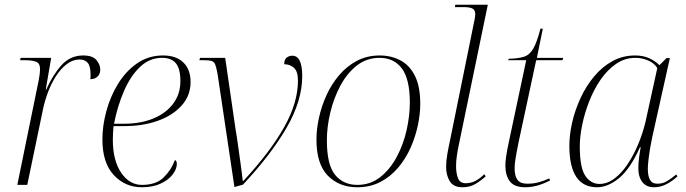

<svg xmlns="http://www.w3.org/2000/svg" viewBox="-20 -780 2894 810"><path d="M143 -440Q149 -471 149 -488Q149 -513 132.5 -519.5Q116 -526 83 -526H65L67 -536H196L173 -402H175Q202 -463 239 -504.5Q276 -546 331 -546Q371 -546 387 -526.5Q403 -507 403 -486Q403 -468 391.5 -457Q380 -446 361 -446Q362 -451 362 -456Q362 -461 362 -466Q362 -501 350 -515Q338 -529 316 -529Q287 -529 261.5 -509.5Q236 -490 216 -458.5Q196 -427 182.5 -391Q169 -355 162 -322L95 0H53Z M578 10Q508 10 460 -41.5Q412 -93 412 -192Q412 -249 428.5 -310.5Q445 -372 477.5 -425.5Q510 -479 558 -512.5Q606 -546 668 -546Q723 -546 753.5 -516.5Q784 -487 784 -434Q784 -377 746.5 -335Q709 -293 646 -270.5Q583 -248 505 -248H459Q458 -241 457 -222Q456 -203 456 -191Q456 -103 491 -51.5Q526 0 579 0Q638 0 670 -31Q702 -62 718 -105Q726 -101 726 -89Q726 -67 708.5 -44Q691 -21 658 -5.5Q625 10 578 10ZM503 -258Q573 -258 626.5 -280Q680 -302 710.5 -342.5Q741 -383 741 -438Q741 -490 722 -513Q703 -536 664 -536Q611 -536 571 -498Q531 -460 503.5 -397Q476 -334 461 -258Z M898 -467Q893 -494 888.5 -506.5Q884 -519 873 -522.5Q862 -526 840 -526H821L824 -536H930L973 -240Q979 -205 984.5 -164.5Q990 -124 995.5 -85.5Q1001 -47 1004 -17H1007Q1120 -139 1178.5 -243Q1237 -347 1237 -440Q1237 -479 1220 -494Q1203 -509 1179 -509Q1179 -529 1189.5 -537Q1200 -545 1213 -545Q1255 -545 1255 -459Q1255 -355 1189 -241Q1123 -127 1005 -1L969 9Z M1487 10Q1411 10 1363 -39Q1315 -88 1315 -191Q1315 -234 1325.5 -282.5Q1336 -331 1357 -377.5Q1378 -424 1410 -462Q1442 -500 1485 -523Q1528 -546 1582 -546Q1630 -546 1669 -525.5Q1708 -505 1730.5 -460Q1753 -415 1753 -342Q1753 -300 1743 -252Q1733 -204 1712.5 -157.5Q1692 -111 1660 -73Q1628 -35 1585 -12.5Q1542 10 1487 10ZM1487 0Q1543 0 1584.5 -33Q1626 -66 1654 -118.5Q1682 -171 1695.5 -231.5Q1709 -292 1709 -347Q1709 -446 1675.5 -491Q1642 -536 1581 -536Q1527 -536 1485.5 -503.5Q1444 -471 1416 -418.5Q1388 -366 1373.5 -305.5Q1359 -245 1359 -188Q1359 -84 1394 -42Q1429 0 1487 0Z M1931 10Q1893 10 1877.5 -15.5Q1862 -41 1862 -76Q1862 -100 1867 -129Q1872 -158 1877 -180L1982 -697Q1985 -713 1985 -720Q1985 -738 1973 -744Q1961 -750 1937 -750H1899L1901 -760H2038L1915 -166Q1911 -148 1907.5 -124Q1904 -100 1904 -80Q1904 -48 1912.5 -27.5Q1921 -7 1944 -7Q1967 -7 1986 -17Q2005 -27 2023 -45L2029 -36Q2008 -17 1985 -3.5Q1962 10 1931 10Z M2196 10Q2149 10 2130.5 -15.5Q2112 -41 2112 -82Q2112 -97 2115.5 -121.5Q2119 -146 2129 -192L2200 -526H2124L2126 -532Q2166 -533 2190 -540.5Q2214 -548 2229.5 -574.5Q2245 -601 2260 -659H2270L2245 -536H2356L2353 -526H2242L2168 -181Q2158 -132 2154.5 -108.5Q2151 -85 2151 -70Q2151 -38 2163 -21.5Q2175 -5 2204 -5Q2231 -5 2252.5 -11Q2274 -17 2297 -27L2301 -19Q2246 10 2196 10Z M2499 10Q2382 10 2382 -165Q2382 -212 2394 -264Q2406 -316 2429 -366Q2452 -416 2486 -457Q2520 -498 2563.5 -522Q2607 -546 2660 -546Q2693 -546 2718.5 -534.5Q2744 -523 2762 -505L2792 -535H2806L2732 -203Q2728 -185 2723.5 -159Q2719 -133 2716 -108Q2713 -83 2713 -68Q2713 -38 2722 -21.5Q2731 -5 2753 -5Q2776 -5 2793.5 -15.5Q2811 -26 2833 -44L2838 -36Q2818 -17 2792.5 -3.5Q2767 10 2739 10Q2706 10 2689 -13Q2672 -36 2673 -75Q2673 -90 2676 -114Q2679 -138 2683 -159H2680Q2638 -66 2591 -28Q2544 10 2499 10ZM2509 -4Q2542 -4 2572.5 -27Q2603 -50 2628.5 -88.5Q2654 -127 2673 -173Q2692 -219 2703 -265L2753 -493Q2740 -514 2714 -525Q2688 -536 2661 -536Q2616 -536 2579 -510.5Q2542 -485 2513.5 -443.5Q2485 -402 2465.5 -352Q2446 -302 2436 -252.5Q2426 -203 2426 -163Q2426 -72 2449.5 -38Q2473 -4 2509 -4Z"/></svg>

Font: Noto Serif Display ExtraLight
Style: Italic
Weight: 200
Italic angle: -12°
Designer: Monotype Design Team
Foundry: Monotype Imaging Inc.
Version: Version 2.009